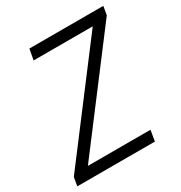

<svg xmlns="http://www.w3.org/2000/svg" viewBox="-161 -796 858 911"><g transform="rotate(-30 267.5 -340.0)"><path d="M435 -59 425 0H0L8 -47L443 -621H119L130 -680H535L527 -633L92 -59Z"/></g></svg>

Font: Inria Sans Light
Style: Italic
Weight: 300
Italic angle: -10°
Designer: Black Foundry Team
Foundry: Black Foundry
Version: Version 1.2; ttfautohint (v1.8.3)